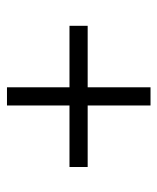

<svg xmlns="http://www.w3.org/2000/svg" viewBox="31 -532 464 567"><g transform="rotate(90 263.5 -248.0)"><path d="M472.7 -274.4V-220.7H55.7V-274.4ZM237.3 -460H291V-36.1H237.3Z"/></g></svg>

Font: Crimson Pro Light
Style: Regular
Weight: 300
Designer: Jacques Le Bailly
Foundry: Baron von Fonthausen
Version: Version 1.003